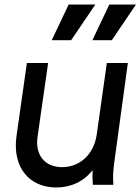

<svg xmlns="http://www.w3.org/2000/svg" viewBox="-20 -818 622 850"><path d="M229 12C294 12 352 -15 390 -65C389 -43 389 -24 391 0H482C479 -36 481 -63 486 -100L546 -539H453L408 -221C395 -133 332 -78 255 -78C180 -78 135 -130 146 -211L193 -539H99L53 -215C34 -78 109 12 229 12ZM209 -640H295L402 -798H284ZM389 -640H475L582 -798H464Z"/></svg>

Font: Mluvka Medium
Style: Italic
Weight: 500
Italic angle: -8°
Designer: Modified by Jiří Krblich, Original typeface by Gumpita Rahayu
Foundry: Gumpita Rahayu & Jiří Krblich
Version: Version 2.000;Glyphs 3.1.1 (3134)